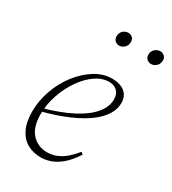

<svg xmlns="http://www.w3.org/2000/svg" viewBox="-173 -783 796 888"><g transform="rotate(30 225.5 -339.0)"><path d="M183 12Q145 12 113.5 -5Q82 -22 63.5 -59Q45 -96 45 -152Q45 -210 65 -266.5Q85 -323 120 -368.5Q155 -414 199 -441.5Q243 -469 291 -469Q332 -469 357.5 -449.5Q383 -430 383 -391Q383 -360 364.5 -329.5Q346 -299 308 -270.5Q270 -242 211 -216.5Q152 -191 71 -170L68 -186Q162 -212 223 -244Q284 -276 314.5 -313Q345 -350 345 -389Q345 -417 329 -433Q313 -449 286 -449Q249 -449 213.5 -424.5Q178 -400 149 -358Q120 -316 102.5 -265Q85 -214 85 -161Q85 -92 117 -57.5Q149 -23 198 -23Q226 -23 250.5 -33.5Q275 -44 296.5 -63Q318 -82 336 -105L347 -96Q332 -72 314 -52Q296 -32 275.5 -17.5Q255 -3 232 4.5Q209 12 183 12ZM240 -617Q228 -617 218.5 -625.5Q209 -634 209 -649Q209 -668 221.5 -679Q234 -690 248 -690Q262 -690 271 -681.5Q280 -673 280 -659Q280 -640 268 -628.5Q256 -617 240 -617ZM411 -617Q398 -617 388.5 -625.5Q379 -634 379 -649Q379 -668 392 -679Q405 -690 419 -690Q432 -690 441.5 -681.5Q451 -673 451 -659Q451 -640 438.5 -628.5Q426 -617 411 -617Z"/></g></svg>

Font: Source Serif 4 48pt Light
Style: Italic
Weight: 300
Italic angle: -12°
Designer: Frank Grießhammer
Foundry: Adobe Systems Incorporated
Version: Version 4.004;hotconv 1.0.116;makeotfexe 2.5.65601